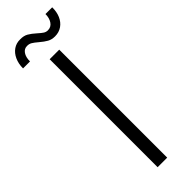

<svg xmlns="http://www.w3.org/2000/svg" viewBox="-295 -895 905 905"><g transform="rotate(-45 158.0 -442.0)"><path d="M126 -719.7H189.9V0H126ZM93.8 -884.3Q118.2 -884.8 134.5 -875.2Q150.9 -865.7 170.9 -847.7Q186 -834 195.6 -827.9Q205.1 -821.8 216.8 -821.8Q238.3 -821.8 250.5 -839.6Q262.7 -857.4 262.7 -884.3H307.6Q308.1 -854 297.6 -829.8Q287.1 -805.7 267.1 -791.7Q247.1 -777.8 220.2 -777.8Q198.7 -777.8 182.9 -786.6Q167 -795.4 147 -812.5Q130.4 -826.7 119.4 -833.3Q108.4 -839.8 95.2 -839.4Q76.2 -839.8 64.7 -823Q53.2 -806.2 53.2 -777.8H6.8Q6.8 -809.1 18.1 -833.5Q29.3 -857.9 48.8 -871.3Q68.4 -884.8 93.8 -884.3Z"/></g></svg>

Font: Reddit Sans Light
Style: Regular
Weight: 300
Designer: Stephen Hutchings
Foundry: Reddit
Version: Version 1.013